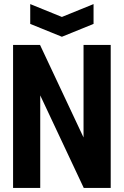

<svg xmlns="http://www.w3.org/2000/svg" viewBox="-20 -920 606 940"><path d="M44 0V-700H176L389 -247V-700H522V0H390L177 -453V0ZM438 -900V-803L283 -740L128 -803V-900L283 -837Z"/></svg>

Font: Tektur SemiCondensed SemiBold
Style: Regular
Weight: 600
Width: 4
Designer: Adam Jagosz
Foundry: Adam Jagosz
Version: Version 1.005;gftools[0.9.30]